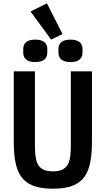

<svg xmlns="http://www.w3.org/2000/svg" viewBox="-20 -1130 640 1162"><path d="M63.2 -698.2V-283.7C63.2 -87.4 101.2 12.1 300.1 12.1C498.6 12.1 536.6 -87.4 536.6 -283.7V-698.2H408.7V-263.8C408.7 -159.4 402.3 -93 300.1 -93C197.8 -93 191.4 -159.4 191.4 -263.8V-698.2ZM120.7 -811.1C120.7 -779.5 139.9 -754.3 193.5 -754.3C246.8 -754.3 266.3 -779.5 266.3 -811.1V-833.8C266.3 -865.8 246.8 -890.3 193.5 -890.3C139.9 -890.3 120.7 -865.8 120.7 -833.8ZM164.8 -1060.4 289.4 -890.3 358.3 -923.7 264.2 -1109.7ZM333.8 -811.1C333.8 -779.5 353.3 -754.3 406.6 -754.3C460.2 -754.3 479.4 -779.5 479.4 -811.1V-833.8C479.4 -865.8 460.2 -890.3 406.6 -890.3C353.3 -890.3 333.8 -865.8 333.8 -833.8Z"/></svg>

Font: Margiela Mono SemiBold
Style: Regular
Weight: 600
Designer: Mike Abbink, Paul van der Laan, Pieter van Rosmalen
Foundry: Bold Monday
Version: Version 2.003 2021